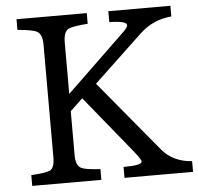

<svg xmlns="http://www.w3.org/2000/svg" viewBox="-52 -778 857 831"><g transform="rotate(-5 376.5 -362.5)"><path d="M753.4 0H455.6V-47.4Q535.6 -47.4 535.6 -64Q535.6 -72.8 502.4 -114.3L303.2 -358.9L249 -307.6V-115.7Q249 -71.8 271.5 -60.1Q289.1 -50.3 355 -46.9V0H54.7V-46.9Q115.2 -50.3 134.8 -58.6Q156.7 -67.9 156.7 -115.7V-605Q156.7 -650.4 133.8 -662.6Q114.7 -672.9 49.8 -678.2V-724.6H355V-678.2Q293.9 -673.8 272.9 -665Q249 -654.8 249 -606V-382.8L507.3 -631.3Q524.4 -648.4 524.4 -657.7Q524.4 -675.8 448.7 -677.2V-724.6H718.3V-678.2Q637.7 -671.4 580.1 -616.7L368.2 -416.5L625 -106.9Q672.4 -51.8 753.4 -46.4Z"/></g></svg>

Font: DYmingA
Style: SemiBold
Weight: 400
Designer: Ichiten Fonts Project, New YuGong
Version: Version 1.00;July 13, 2021;FontCreator 13.0.0.2613 64-bit